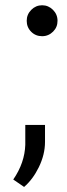

<svg xmlns="http://www.w3.org/2000/svg" viewBox="-20 -585 258 741"><path d="M83.1 -504.8C83.1 -488.2 88.7 -474.1 100.3 -462.5C111.8 -450.9 125.9 -445.3 142.6 -445.3C159.2 -445.3 173.3 -451.4 184.9 -463C196.5 -474.6 202 -488.2 202 -504.8C202 -521.4 196 -535.5 184.4 -547.1C172.8 -558.7 158.7 -564.7 142.6 -564.7C126.4 -564.7 112.3 -558.7 100.8 -547.1C89.2 -535.5 83.1 -521.4 83.1 -504.8ZM73 136.5C95.7 116.9 114.4 91.7 129.5 61C145.6 28.2 153.7 -4.5 153.7 -37.3V-102.8H77.6V-26.2C76.1 19.6 61 64.5 31.2 107.8Z"/></svg>

Font: Vazir FD Light
Style: Regular
Weight: 300
Foundry: DejaVu fonts team - Redesigned by Saber Rastikerdar
Version: Version 21.10;October 20, 2019;FontCreator 12.0.0.2547 64-bi